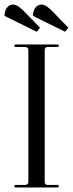

<svg xmlns="http://www.w3.org/2000/svg" viewBox="-29 -826 321 846"><path d="M133 -686 -9 -756Q-9 -778 1.5 -792Q12 -806 29 -806Q50 -806 85 -768L147 -704ZM258 -686 116 -756Q116 -778 127 -792Q138 -806 155 -806Q175 -806 210 -768L272 -704ZM35 0V-11H81Q96 -11 96 -26V-604Q96 -619 81 -619H35V-630H229V-619H181Q168 -619 168 -604V-26Q168 -11 181 -11H229V0Z"/></svg>

Font: Arapey Regular-Display
Style: Regular
Weight: 400
Designer: Eduardo Rodriguez Tunni
Foundry: Eduardo Rodriguez Tunni
Version: Version 4.000